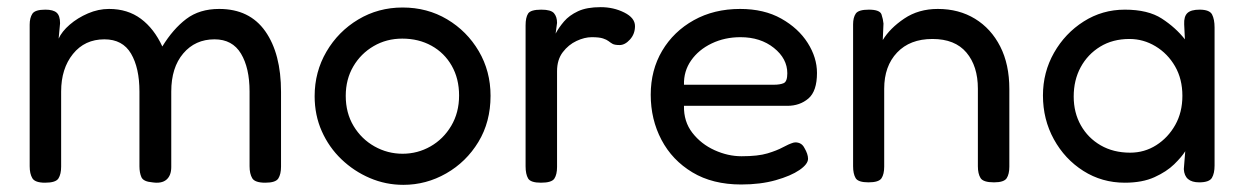

<svg xmlns="http://www.w3.org/2000/svg" viewBox="-20 -501 3473 537"><path d="M106 10Q78 10 70.5 -2.5Q63 -15 63 -36V-432Q63 -451 70.5 -462.5Q78 -474 107 -474Q129 -474 138.5 -465.5Q148 -457 148 -436L144 -393Q153 -413 175 -432Q197 -451 226 -463.5Q255 -476 285 -476Q337 -476 374 -448.5Q411 -421 434 -371Q464 -420 501 -448Q538 -476 593 -476Q678 -476 722 -413.5Q766 -351 766 -244V-35Q766 -14 758.5 -2Q751 10 722 10Q693 10 685.5 -2.5Q678 -15 678 -36V-245Q678 -311 654 -351Q630 -391 580 -391Q526 -391 492.5 -351.5Q459 -312 459 -245V-34Q459 -10 445.5 1.5Q432 13 406 9Q381 7 375.5 -5.5Q370 -18 370 -36V-245Q370 -311 346.5 -351Q323 -391 272 -391Q217 -391 184 -350Q151 -309 151 -245V-35Q151 -14 143.5 -2Q136 10 106 10Z M1108 16Q1059 16 1014.5 -3Q970 -22 935 -55.5Q900 -89 880 -134Q860 -179 860 -232Q860 -300 893 -356.5Q926 -413 982 -446.5Q1038 -480 1106 -480Q1175 -480 1230.5 -447Q1286 -414 1319 -358Q1352 -302 1352 -233Q1352 -160 1318 -104Q1284 -48 1228 -16Q1172 16 1108 16ZM1106 -71Q1148 -71 1184 -91.5Q1220 -112 1242 -149Q1264 -186 1264 -234Q1264 -281 1243.5 -317Q1223 -353 1187 -373Q1151 -393 1105 -393Q1061 -393 1025 -372Q989 -351 968 -315Q947 -279 947 -233Q947 -185 969 -148.5Q991 -112 1027.5 -91.5Q1064 -71 1106 -71Z M1493 10Q1464 10 1457 -2Q1450 -14 1450 -36V-430Q1450 -452 1457 -463Q1464 -474 1494 -474Q1521 -474 1529.5 -464Q1538 -454 1538 -437L1534 -407Q1543 -424 1557.5 -441Q1572 -458 1596.5 -469.5Q1621 -481 1660 -481Q1696 -481 1726 -466Q1756 -451 1756 -428Q1756 -406 1742 -390.5Q1728 -375 1713 -375Q1699 -375 1693 -378.5Q1687 -382 1682 -386Q1677 -390 1666.5 -393.5Q1656 -397 1635 -397Q1615 -397 1592.5 -386.5Q1570 -376 1554 -355Q1538 -334 1538 -302V-34Q1538 -13 1530.5 -1.5Q1523 10 1493 10Z M2053 15Q1973 15 1916.5 -19Q1860 -53 1830 -110Q1800 -167 1800 -236Q1800 -305 1832 -359Q1864 -413 1920.5 -444.5Q1977 -476 2050 -476Q2117 -476 2165 -449Q2213 -422 2239 -381Q2265 -340 2265 -297Q2265 -246 2241 -225.5Q2217 -205 2182 -205H1893Q1892 -161 1916.5 -129.5Q1941 -98 1978.5 -81Q2016 -64 2054 -64Q2100 -64 2126.5 -72Q2153 -80 2169.5 -89Q2186 -98 2199 -102Q2208 -104 2216.5 -100.5Q2225 -97 2230 -87Q2240 -70 2240 -57Q2240 -42 2216 -25.5Q2192 -9 2149.5 3Q2107 15 2053 15ZM1893 -264H2144Q2162 -264 2172 -268.5Q2182 -273 2182 -296Q2182 -337 2144.5 -367Q2107 -397 2051 -397Q2007 -397 1970.5 -379.5Q1934 -362 1913 -332Q1892 -302 1893 -264Z M2409 9Q2380 9 2373 -3Q2366 -15 2366 -36V-433Q2366 -452 2373.5 -463Q2381 -474 2410 -474Q2441 -474 2445.5 -460.5Q2450 -447 2451 -435L2449 -389Q2469 -422 2509 -449Q2549 -476 2603 -476Q2662 -476 2707 -448.5Q2752 -421 2777.5 -371Q2803 -321 2803 -252V-35Q2803 -14 2795.5 -2.5Q2788 9 2760 9Q2730 9 2722.5 -3Q2715 -15 2715 -36V-253Q2715 -316 2683 -354Q2651 -392 2588 -392Q2525 -392 2489 -354Q2453 -316 2453 -253V-35Q2453 -14 2445.5 -2.5Q2438 9 2409 9Z M3334 9Q3293 9 3291 -28L3295 -78Q3285 -62 3264 -41.5Q3243 -21 3209 -5.5Q3175 10 3126 10Q3062 10 3010 -23Q2958 -56 2927.5 -111.5Q2897 -167 2897 -234Q2897 -299 2928 -353.5Q2959 -408 3011 -441Q3063 -474 3126 -474Q3191 -474 3229.5 -449Q3268 -424 3294 -391L3292 -433Q3291 -455 3301 -464.5Q3311 -474 3335 -474Q3363 -474 3370 -460.5Q3377 -447 3377 -424V-38Q3377 -16 3369.5 -3.5Q3362 9 3334 9ZM3141 -74Q3181 -74 3214 -95Q3247 -116 3267 -151.5Q3287 -187 3287 -233Q3287 -280 3266.5 -315.5Q3246 -351 3212 -371.5Q3178 -392 3139 -392Q3092 -392 3057 -370.5Q3022 -349 3002.5 -313Q2983 -277 2983 -231Q2983 -186 3003 -150.5Q3023 -115 3058.5 -94.5Q3094 -74 3141 -74Z"/></svg>

Font: Fredoka
Style: Regular
Weight: 400
Designer: Ben Nathan
Foundry: Milena B. Brandão, Ben Nathan
Version: Version 2.001